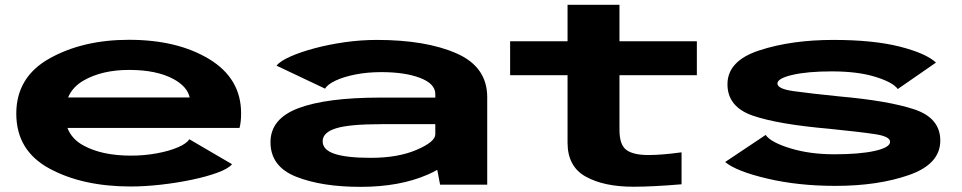

<svg xmlns="http://www.w3.org/2000/svg" viewBox="-20 -754 3929 784"><path d="M514 7.5Q317 7.5 181.8 -65.8Q46.5 -139 46.5 -290Q46.5 -439.5 182.5 -515.5Q318.5 -591.5 506.5 -591.5Q704.5 -591.5 834.5 -512.5Q964.5 -433.5 964.5 -291.5Q964.5 -255 958 -231.5H255.5Q273 -185.5 321.5 -159.5Q397 -118.5 515 -118.5Q569 -118.5 619.8 -127.8Q670.5 -137 706.5 -152.5Q742.5 -168 753 -185.5L927.5 -83.5Q912 -65 867.5 -48.8Q823 -32.5 762 -19.8Q701 -7 635.8 0.2Q570.5 7.5 514 7.5ZM258 -356H754.5Q745 -400.5 688 -431.5Q619 -468.5 507.5 -468.5Q396.5 -468.5 321 -425Q276 -399 258 -356Z M1777 0 1765.5 -60.5Q1748.5 -50.5 1727.5 -41.5Q1612.5 9 1452 9Q1293.5 9 1189 -32.5Q1084.5 -74 1084.5 -173.5Q1084.5 -269.5 1199.2 -312.5Q1314 -355.5 1533 -355.5H1757.5V-370Q1757.5 -412 1695.5 -435.8Q1633.5 -459.5 1537.5 -459.5Q1480.5 -459.5 1432 -450Q1383.5 -440.5 1350.5 -425Q1317.5 -409.5 1307.5 -392L1109 -486Q1124 -504.5 1165.5 -523Q1207 -541.5 1265 -557Q1323 -572.5 1388.8 -581.8Q1454.5 -591 1518 -591Q1719 -591 1844.2 -536Q1969.5 -481 1969.5 -357V0ZM1757.5 -205.5V-247H1538.5Q1406.5 -247 1352 -230Q1297.5 -213 1297.5 -177Q1297.5 -142 1346.5 -125.8Q1395.5 -109.5 1494 -109.5Q1605 -109.5 1681.2 -142.2Q1757.5 -175 1757.5 -205.5Z M2567 8.5Q2446 8.5 2371.8 -32.8Q2297.5 -74 2297.5 -171.5V-447H2063V-585.5H2297.5V-734.5H2509.5V-585.5H2825.5V-447H2509.5V-223.5Q2509.5 -161.5 2538.8 -141Q2568 -120.5 2630 -121Q2682 -121 2763 -132V-1.5Q2644 8.5 2567 8.5Z M3392 5Q3239 5 3112.8 -24.8Q2986.5 -54.5 2941 -92.5L3106.5 -203Q3127 -173 3206.8 -148.5Q3286.5 -124 3387 -124Q3491 -124 3552.8 -138Q3614.5 -152 3614.5 -175Q3614.5 -197 3553 -206.2Q3491.5 -215.5 3367.5 -228Q3155 -246.5 3052.8 -282.2Q2950.5 -318 2950.5 -410Q2950.5 -506 3081.2 -548.5Q3212 -591 3382.5 -591Q3546 -591 3653.5 -563.8Q3761 -536.5 3802 -498.5L3646 -390.5Q3626 -418 3554.5 -440.2Q3483 -462.5 3376.5 -462.5Q3277 -462.5 3215.8 -448.2Q3154.5 -434 3154.5 -413Q3154.5 -391 3220.8 -381.8Q3287 -372.5 3405.5 -360.5Q3608.5 -342.5 3714 -307.2Q3819.5 -272 3819.5 -180Q3819.5 -84 3692.2 -39.5Q3565 5 3392 5Z"/></svg>

Font: Anybody UltraExpanded Regular
Style: Bold
Weight: 700
Width: 9
Designer: Tyler Finck
Foundry: Etcetera Type Company
Version: Version 1.010; ttfautohint (v1.8.3) -l 8 -r 50 -G 200 -x 14 